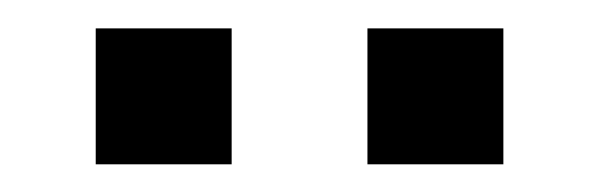

<svg xmlns="http://www.w3.org/2000/svg" viewBox="-20 -704 431 138"><path d="M146.5 -683.6V-585.9H48.8V-683.6ZM341.8 -683.6V-585.9H244.1V-683.6Z"/></svg>

Font: Saniretro
Style: Regular
Weight: 400
Designer: Jayvee D. Enaguas (Grand Chaos)
Version: Version 1.0 - 6/10/2013